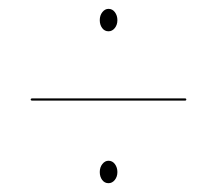

<svg xmlns="http://www.w3.org/2000/svg" viewBox="-20 -568 495 438"><path d="M227.5 -496.6Q218.6 -496.6 213.1 -504Q207.6 -511.4 207.6 -522Q207.6 -533 213.6 -540.4Q219.5 -547.8 227.5 -547.8Q236.4 -547.8 242.1 -540.2Q247.8 -532.5 247.8 -522Q247.8 -511.4 241.9 -504Q236 -496.6 227.5 -496.6ZM50 -341Q50 -343.5 53.5 -343.5H402Q405 -343.5 405 -341Q405 -338.5 402 -338.5H53.5Q50 -338.5 50 -341ZM227.5 -150.1Q218.6 -150.1 213.1 -157.5Q207.6 -164.9 207.6 -175.5Q207.6 -186.5 213.6 -193.9Q219.5 -201.3 227.5 -201.3Q236.4 -201.3 242.1 -193.7Q247.8 -186 247.8 -175.5Q247.8 -164.9 241.9 -157.5Q236 -150.1 227.5 -150.1Z"/></svg>

Font: Fraunces 144pt Thin
Style: Regular
Weight: 100
Version: Version 1.000;[f99f86859]